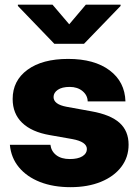

<svg xmlns="http://www.w3.org/2000/svg" viewBox="-20 -774 582 807"><path d="M507.3 -347.7H348.6Q348.1 -373.5 326.9 -391.1Q305.7 -408.7 272.9 -408.7Q240.7 -408.7 222.9 -396.5Q205.1 -384.3 205.1 -366.2Q205.1 -335.4 259.8 -325.2L364.3 -306.2Q444.3 -292 482.4 -257.8Q520.5 -223.6 520.5 -166Q520.5 -112.8 489.7 -72.5Q459 -32.2 404.1 -9.8Q349.1 12.7 276.4 12.7Q204.1 12.7 148.4 -9Q92.8 -30.8 59.6 -70.8Q26.4 -110.8 21.5 -165.5H191.9Q195.3 -138.2 216.6 -121.8Q237.8 -105.5 273.4 -105.5Q307.6 -105.5 326.4 -117.2Q345.2 -128.9 345.2 -147.5Q345.2 -178.2 283.7 -189.5L189.5 -206.1Q113.3 -219.2 73.2 -257.8Q33.2 -296.4 33.2 -357.9Q33.2 -435.1 95.5 -480.7Q157.7 -526.4 266.6 -526.4Q376.5 -526.4 440.7 -478.3Q504.9 -430.2 507.3 -347.7ZM200.7 -754.4 271 -671.9 340.8 -754.4H486.8V-749L333 -589.8H208.5L55.2 -749V-754.4Z"/></svg>

Font: Inter Display Extra Bold
Style: Regular
Weight: 800
Designer: Rasmus Andersson
Foundry: rsms
Version: Version 4.000;git-4fc901f